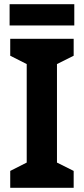

<svg xmlns="http://www.w3.org/2000/svg" viewBox="-20 -900 402 920"><path d="M336 -880H26V-778H336ZM333 0V-81L253 -121V-593L333 -633V-714H29V-633L108 -593V-121L29 -81V0Z"/></svg>

Font: Noto Sans Malayalam SemiCondensed
Style: Bold
Weight: 700
Width: 4
Designer: Jelle Bosma - Monotype Design Team
Foundry: Monotype Imaging Inc.
Version: Version 2.104